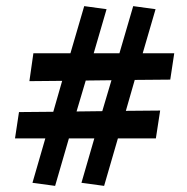

<svg xmlns="http://www.w3.org/2000/svg" viewBox="-20 -592 610 627"><path d="M391 -230 503 -231 489 -140H365L320 15L246 5L288 -140H205L160 15L86 5L128 -140H29L42 -226L154 -227L183 -328L76 -327L89 -418H210L255 -572L328 -562L286 -418H370L415 -572L488 -562L446 -418H549L536 -332L420 -331ZM260 -329 230 -228 314 -229 344 -330Z"/></svg>

Font: Andada SC
Style: Bold Italic
Weight: 700
Italic angle: -8.29999°
Designer: Carolina Giovagnoli
Foundry: Carolina Giovagnoli
Version: Version 1.003